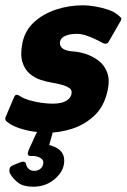

<svg xmlns="http://www.w3.org/2000/svg" viewBox="-34 -497 479 726"><path d="M18 -127Q23 -140 30.5 -138.5Q38 -137 44 -132Q59 -123 80.5 -117Q102 -111 124.5 -108Q147 -105 166 -105Q184 -105 198 -108.5Q212 -112 222 -119.5Q232 -127 236 -140Q238 -148 235.5 -155.5Q233 -163 216.5 -170.5Q200 -178 160 -185Q141 -188 118.5 -195.5Q96 -203 77.5 -219Q59 -235 50.5 -263Q42 -291 51 -336Q61 -382 94.5 -413Q128 -444 177 -460.5Q226 -477 281 -477Q298 -477 323.5 -473Q349 -469 374.5 -460.5Q400 -452 416 -437Q425 -430 425 -426Q425 -422 420 -414L378 -341Q371 -327 355 -334Q341 -342 324 -350Q307 -358 289.5 -363.5Q272 -369 257 -369Q230 -369 213 -361.5Q196 -354 193 -340Q191 -329 196.5 -320.5Q202 -312 215 -307.5Q228 -303 247 -302Q265 -301 290 -293Q315 -285 337 -269Q359 -253 370.5 -225Q382 -197 373 -155Q360 -94 322 -59Q284 -24 236.5 -9.5Q189 5 145 5Q126 5 96.5 1Q67 -3 38.5 -12.5Q10 -22 -8 -37Q-17 -44 -13 -54ZM207 128Q200 159 168 184Q136 209 91 209Q55 209 35.5 194.5Q16 180 5 161Q0 152 2 142Q4 132 15 128L39 118Q61 109 64 122Q67 135 75 142Q83 149 95 149Q110 149 119 141Q128 133 129 124Q132 113 125.5 106Q119 99 108 95.5Q97 92 83 93Q73 93 71.5 87Q70 81 74 71L103 8Q106 1 112.5 -1.5Q119 -4 127 -4H159Q168 -4 164 9L145 76L128 47Q175 53 194.5 73Q214 93 207 128Z"/></svg>

Font: Glory ExtraBold
Style: Italic
Weight: 800
Italic angle: -12°
Version: Version 1.011